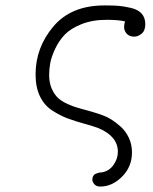

<svg xmlns="http://www.w3.org/2000/svg" viewBox="-20 -461 565 707"><path d="M111 -187Q111 -286 176.5 -363.5Q242 -441 364 -441H368Q398 -441 416.5 -439.5Q435 -438 461.5 -432Q488 -426 501.5 -411Q515 -396 515 -372Q515 -348 501.5 -337Q488 -326 474 -326Q457 -326 447 -336.5Q437 -347 437 -362Q437 -374 441 -382Q417 -388 374 -388H372Q320 -388 280 -372Q240 -356 218.5 -333.5Q197 -311 183 -281Q169 -251 165 -228.5Q161 -206 161 -185Q161 -156 170.5 -134.5Q180 -113 193.5 -100.5Q207 -88 229 -78Q251 -68 270 -63Q289 -58 315 -50.5Q341 -43 357 -37Q374 -31 390 -21Q406 -11 424.5 5.5Q443 22 454.5 46.5Q466 71 466 100Q466 153 429.5 189.5Q393 226 349 226Q335 226 327.5 217.5Q320 209 320 200Q320 193 323 187.5Q326 182 331 179.5Q336 177 340 176Q344 175 348 174H353Q381 170 397.5 147Q414 124 414 98Q414 41 343 11Q328 5 292 -5Q256 -15 229 -25Q202 -35 172.5 -54Q143 -73 127 -106.5Q111 -140 111 -187Z"/></svg>

Font: CMU Typewriter Text
Style: LightOblique
Weight: 200
Italic angle: -9.46001°
Version: Version 0.7.0